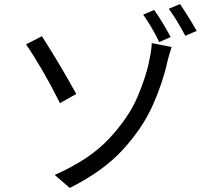

<svg xmlns="http://www.w3.org/2000/svg" viewBox="-20 -874 1040 944"><path d="M249 -14Q420 -89 516.5 -192.5Q613 -296 657 -400Q701 -504 715 -582Q726 -635 726 -662L824 -643Q809 -598 803 -571Q781 -469 731 -356.5Q681 -244 584 -138Q487 -32 323 50ZM186 -696Q277 -554 355 -412L275 -367Q190 -536 108 -656ZM738 -825Q782 -762 819 -692L763 -667Q728 -740 684 -802ZM865 -854Q908 -791 947 -722L891 -698Q854 -769 810 -831Z"/></svg>

Font: Gothic Nguyen
Style: Regular
Weight: 400
Designer: MORI Takayuki
Version: Version 1.220;July 21, 2023;FontCreator 14.0.0.2814 64-bit